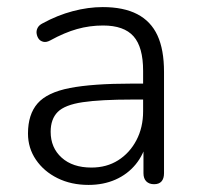

<svg xmlns="http://www.w3.org/2000/svg" viewBox="-20 -514 562 542"><path d="M230 8Q181 8 142.5 -11Q104 -30 81.5 -63Q59 -96 59 -137Q59 -191 86 -222Q113 -253 177 -265.5Q241 -278 353 -278H396V-233H354Q264 -233 213.5 -225.5Q163 -218 143 -198Q123 -178 123 -142Q123 -97 154 -69Q185 -41 238 -41Q281 -41 313.5 -61.5Q346 -82 365 -118Q384 -154 384 -200V-314Q384 -381 357 -411.5Q330 -442 271 -442Q233 -442 197.5 -432Q162 -422 122 -400Q111 -394 102.5 -396Q94 -398 89.5 -404Q85 -410 83.5 -418.5Q82 -427 86 -435Q90 -443 100 -448Q142 -471 185.5 -482.5Q229 -494 270 -494Q329 -494 367.5 -474Q406 -454 424.5 -414Q443 -374 443 -311V-25Q443 -10 436 -2Q429 6 415 6Q401 6 393 -2Q385 -10 385 -25V-117H395Q386 -78 363 -50Q340 -22 306 -7Q272 8 230 8Z"/></svg>

Font: Nunito ExtraLight Light
Style: Regular
Weight: 300
Version: Version 3.602